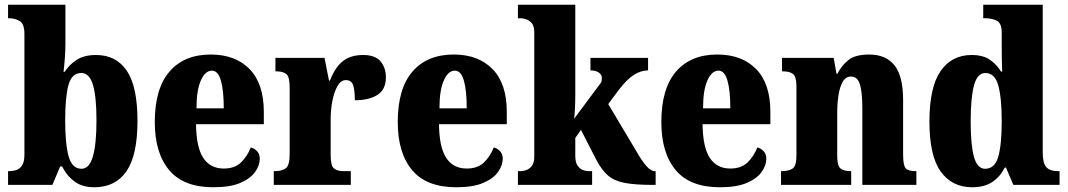

<svg xmlns="http://www.w3.org/2000/svg" viewBox="-20 -780 4504 810"><path d="M378 10Q327 10 294 -14.5Q261 -39 242 -78H234L201 0H14V-58H19Q34 -58 48.5 -62.5Q63 -67 73 -82Q83 -97 83 -127V-637Q83 -678 64 -690.5Q45 -703 17 -703H14V-760H256V-595Q256 -567 253.5 -533.5Q251 -500 248 -477H253Q272 -507 303.5 -527.5Q335 -548 385 -548Q470 -548 515 -481.5Q560 -415 560 -270Q560 -125 513.5 -57.5Q467 10 378 10ZM324 -68Q357 -68 372 -120.5Q387 -173 387 -272Q387 -373 372 -422.5Q357 -472 323 -472Q283 -472 269 -422Q255 -372 255 -271Q255 -173 269.5 -120.5Q284 -68 324 -68Z M880 10Q754 10 693.5 -62.5Q633 -135 633 -265Q633 -406 695 -478Q757 -550 869 -550Q973 -550 1033 -488.5Q1093 -427 1093 -308V-256H807Q808 -159 837.5 -114Q867 -69 924 -69Q970 -69 996.5 -94.5Q1023 -120 1038 -158Q1054 -154 1065 -141.5Q1076 -129 1076 -111Q1076 -83 1056.5 -55Q1037 -27 994 -8.5Q951 10 880 10ZM924 -323Q924 -398 912 -440Q900 -482 874 -482Q846 -482 827.5 -441Q809 -400 809 -323Z M1135 0V-58H1139Q1169 -58 1185.5 -70Q1202 -82 1202 -130V-411Q1202 -455 1188.5 -467Q1175 -479 1146 -479H1142V-536H1349L1368 -440H1372Q1394 -497 1427 -522.5Q1460 -548 1512 -548Q1563 -548 1585.5 -521Q1608 -494 1608 -454Q1608 -402 1572 -379.5Q1536 -357 1477 -357Q1477 -398 1470 -420Q1463 -442 1439 -442Q1418 -442 1404 -417.5Q1390 -393 1382.5 -355.5Q1375 -318 1375 -277V-125Q1375 -80 1389.5 -69Q1404 -58 1428 -58H1460V0Z M1905 10Q1779 10 1718.5 -62.5Q1658 -135 1658 -265Q1658 -406 1720 -478Q1782 -550 1894 -550Q1998 -550 2058 -488.5Q2118 -427 2118 -308V-256H1832Q1833 -159 1862.5 -114Q1892 -69 1949 -69Q1995 -69 2021.5 -94.5Q2048 -120 2063 -158Q2079 -154 2090 -141.5Q2101 -129 2101 -111Q2101 -83 2081.5 -55Q2062 -27 2019 -8.5Q1976 10 1905 10ZM1949 -323Q1949 -398 1937 -440Q1925 -482 1899 -482Q1871 -482 1852.5 -441Q1834 -400 1834 -323Z M2165 0V-58H2179Q2186 -58 2199 -62Q2212 -66 2223 -79Q2234 -92 2234 -120V-644Q2234 -670 2223 -682.5Q2212 -695 2198.5 -699Q2185 -703 2179 -703H2165V-760H2407V-378Q2407 -353 2405.5 -321.5Q2404 -290 2402 -279L2510 -424Q2518 -433 2518.5 -440.5Q2519 -448 2519 -452Q2519 -465 2506 -474Q2493 -483 2471 -483V-536H2714V-483Q2684 -483 2654 -464Q2624 -445 2590 -400L2546 -341L2664 -143Q2688 -101 2707 -79.5Q2726 -58 2742 -58H2746V0H2734Q2659 0 2615 -8.5Q2571 -17 2544.5 -40Q2518 -63 2495 -107L2431 -232L2407 -198V-122Q2407 -94 2417.5 -80Q2428 -66 2441 -62Q2454 -58 2461 -58H2478V0Z M3017 10Q2891 10 2830.5 -62.5Q2770 -135 2770 -265Q2770 -406 2832 -478Q2894 -550 3006 -550Q3110 -550 3170 -488.5Q3230 -427 3230 -308V-256H2944Q2945 -159 2974.5 -114Q3004 -69 3061 -69Q3107 -69 3133.5 -94.5Q3160 -120 3175 -158Q3191 -154 3202 -141.5Q3213 -129 3213 -111Q3213 -83 3193.5 -55Q3174 -27 3131 -8.5Q3088 10 3017 10ZM3061 -323Q3061 -398 3049 -440Q3037 -482 3011 -482Q2983 -482 2964.5 -441Q2946 -400 2946 -323Z M3275 0V-58H3279Q3309 -58 3324.5 -69.5Q3340 -81 3340 -125V-415Q3340 -456 3326 -467.5Q3312 -479 3283 -479H3279V-536H3497L3509 -469H3513Q3530 -503 3559 -526.5Q3588 -550 3647 -550Q3717 -550 3753.5 -504.5Q3790 -459 3790 -358V-128Q3790 -82 3801 -70Q3812 -58 3842 -58H3846V0H3618V-323Q3618 -386 3608.5 -421.5Q3599 -457 3570 -457Q3548 -457 3535.5 -435.5Q3523 -414 3517.5 -379Q3512 -344 3512 -305V-122Q3512 -81 3525.5 -69.5Q3539 -58 3568 -58H3571V0Z M4082 10Q3996 10 3948.5 -56.5Q3901 -123 3901 -267Q3901 -412 3948 -480Q3995 -548 4079 -548Q4127 -548 4156 -528Q4185 -508 4203 -478H4208Q4207 -500 4206.5 -530.5Q4206 -561 4206 -590V-642Q4206 -682 4185.5 -692.5Q4165 -703 4136 -703H4128V-760H4379V-137Q4379 -91 4394.5 -74.5Q4410 -58 4442 -58H4450V0H4255L4224 -73H4219Q4199 -34 4166 -12Q4133 10 4082 10ZM4136 -68Q4177 -68 4191.5 -119Q4206 -170 4206 -269Q4206 -367 4191.5 -419.5Q4177 -472 4137 -472Q4103 -472 4089 -419.5Q4075 -367 4075 -268Q4075 -168 4089 -118Q4103 -68 4136 -68Z"/></svg>

Font: Noto Serif Tamil Condensed Black
Style: Italic
Weight: 900
Width: 3
Italic angle: -12°
Designer: Indian Type Foundry, Tom Grace, and the Monotype Design Team
Foundry: Monotype Imaging Inc.
Version: Version 2.003; ttfautohint (v1.8.4.7-5d5b)